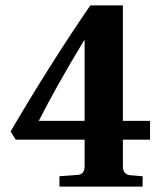

<svg xmlns="http://www.w3.org/2000/svg" viewBox="-20 -688 600 708"><path d="M123 -242.2H292V-539.1H290Q187.5 -369.6 123 -242.2ZM19 -203.1Q164.6 -451.7 313 -668H433.1V-242.2H533.2V-172.9H433.1V-75.2Q433.1 -44.9 459 -42L505.9 -38.1V0H199.2V-38.1L266.1 -43Q292 -44.4 292 -75.2V-172.9H38.1Z"/></svg>

Font: Linguistics Pro
Style: Bold
Weight: 700
Designer: Stefan Peev, Context Ltd
Foundry: Stefan Peev, Context Ltd
Version: Version 001.000